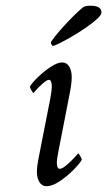

<svg xmlns="http://www.w3.org/2000/svg" viewBox="-20 -642 373 668"><path d="M196.3 -424.8Q211.9 -424.8 220.7 -410.6Q229.5 -396.5 229.5 -374Q229.5 -353.5 223.6 -322.3L183.6 -117.2Q182.6 -111.3 180.2 -98.1Q177.7 -85 177.7 -77.1Q177.7 -54.7 187.5 -54.7Q195.3 -54.7 206.5 -63.5Q217.8 -72.3 229 -83.5Q240.2 -94.7 246.1 -101.6L252 -108.4Q253.9 -108.4 259.3 -99.1Q264.6 -89.8 264.6 -85.9Q256.8 -72.3 234.9 -50.3Q212.9 -28.3 187.5 -11.2Q162.1 5.9 141.6 5.9Q126 5.9 117.2 -8.3Q108.4 -22.5 108.4 -44.9Q108.4 -52.7 109.9 -65.4Q111.3 -78.1 115.2 -96.7L155.3 -300.8Q158.2 -316.4 159.2 -326.2Q160.2 -335.9 160.2 -339.8Q160.2 -364.3 150.4 -364.3Q142.6 -364.3 126.5 -349.6Q110.4 -335 101.6 -324.2L96.7 -318.4Q94.7 -318.4 89.4 -327.6Q84 -336.9 84 -340.8Q91.8 -354.5 112.3 -374Q132.8 -393.6 156.2 -409.2Q179.7 -424.8 196.3 -424.8ZM164.1 -482.4Q162.1 -482.4 159.7 -486.3Q157.2 -490.2 157.2 -494.1Q157.2 -497.1 168.9 -512.2Q180.7 -527.3 198.7 -547.4Q216.8 -567.4 235.8 -586.4Q254.9 -605.5 269.5 -617.2Q277.3 -622.1 294.9 -622.1Q333 -622.1 333 -598.6Q333 -589.8 317.4 -575.7Q301.8 -561.5 278.3 -545.4Q254.9 -529.3 230.5 -515.1Q206.1 -501 187.5 -491.7Q168.9 -482.4 164.1 -482.4Z"/></svg>

Font: Crimson Text
Style: Italic
Weight: 400
Italic angle: -11°
Designer: Sebastian Kosch
Foundry: Sebastian Kosch
Version: Version 1.100; ttfautohint (v1.8.4)